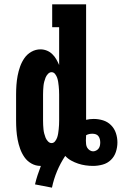

<svg xmlns="http://www.w3.org/2000/svg" viewBox="-20 -755 560 883"><path d="M219 108 141 93Q146 71 153 50Q160 29 168 8H166Q144 8 124.5 -3Q105 -14 92.5 -32Q80 -50 72.5 -71Q65 -92 61 -113.5Q57 -135 55.5 -156.5Q54 -178 54 -200V-320Q54 -342 55.5 -363.5Q57 -385 61 -406.5Q65 -428 72.5 -449Q80 -470 92.5 -488Q105 -506 124.5 -517Q144 -528 166 -528Q181 -528 195 -522.5Q209 -517 220 -506.5Q231 -496 238.5 -483Q246 -470 252 -456V-630H220V-735H376V-204Q384 -206 393 -207Q402 -208 411 -208Q433 -208 454 -201.5Q475 -195 490.5 -179.5Q506 -164 513 -143Q520 -122 520 -100Q520 -78 513 -56.5Q506 -35 490 -19.5Q474 -4 452 2Q430 8 408 8Q391 8 373.5 5.5Q356 3 339.5 -2.5Q323 -8 307.5 -16.5Q292 -25 280 -38Q258 -5 242.5 32Q227 69 219 108ZM217 -97Q227 -97 233.5 -105.5Q240 -114 243 -123Q246 -132 247.5 -141.5Q249 -151 250 -161Q251 -171 251.5 -180.5Q252 -190 252 -200V-320Q252 -330 251.5 -339.5Q251 -349 250 -359Q249 -369 247.5 -378.5Q246 -388 243 -397Q240 -406 233.5 -414.5Q227 -423 217 -423Q208 -423 200.5 -415Q193 -407 189.5 -398Q186 -389 183.5 -379.5Q181 -370 180 -360Q179 -350 178.5 -340Q178 -330 178 -320V-200Q178 -190 178.5 -180Q179 -170 180 -160Q181 -150 183.5 -140.5Q186 -131 189.5 -122Q193 -113 200.5 -105Q208 -97 217 -97ZM408 -59Q415 -59 422 -62.5Q429 -66 433.5 -72Q438 -78 439.5 -85.5Q441 -93 441 -100Q441 -108 439 -115.5Q437 -123 432.5 -129Q428 -135 420.5 -137.5Q413 -140 405 -140Q397 -140 390 -138.5Q383 -137 376 -133V-132Q376 -126 375.5 -120Q375 -114 375 -108Q375 -100 376 -91.5Q377 -83 381 -76Q385 -69 392.5 -64Q400 -59 408 -59Z"/></svg>

Font: Iosevka Curly Slab Extrabold
Style: Regular
Weight: 800
Monospace: yes
Designer: Belleve Invis
Foundry: Belleve Invis
Version: Version 22.1.2; ttfautohint (v1.8.4)